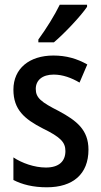

<svg xmlns="http://www.w3.org/2000/svg" viewBox="-20 -786 430 816"><path d="M350 -757V-766H234C212 -721 178 -666 143 -618V-606H209C253 -643 323 -717 350 -757ZM356 -150C356 -234 306 -273 230 -314C155 -352 132 -370 132 -408C132 -445 160 -469 208 -469C247 -469 284 -455 318 -435L351 -512C307 -537 261 -550 207 -550C105 -550 37 -495 37 -405C37 -320 84 -280 162 -240C238 -203 258 -181 258 -144C258 -100 230 -74 175 -74C126 -74 73 -93 37 -117V-21C74 -2 120 10 179 10C290 10 356 -46 356 -150Z"/></svg>

Font: Noto Sans Arabic Cond Med
Style: Regular
Weight: 500
Width: 3
Designer: Monotype Design Team, Nadine Chahine, Nizar Qandah and Khaled Hosny
Foundry: Monotype Imaging Inc.
Version: Version 2.012